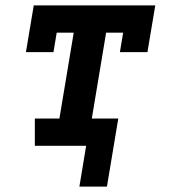

<svg xmlns="http://www.w3.org/2000/svg" viewBox="-20 -540 640 711"><path d="M274 151 299 0H109V-101H200L253 -419H190L178 -347H76L105 -520H555L526 -347H424L436 -419H373L320 -101H418L376 151Z"/></svg>

Font: Iosevka Etoile Oblique
Style: Bold
Weight: 700
Italic angle: -9°
Designer: Belleve Invis
Foundry: Belleve Invis
Version: Version 15.5.2; ttfautohint (v1.8.4)